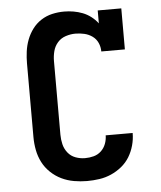

<svg xmlns="http://www.w3.org/2000/svg" viewBox="-53 -789 707 844"><g transform="rotate(-5 300.0 -367.5)"><path d="M297 8Q269 8 240 3Q211 -2 185 -14.5Q159 -27 137.5 -47.5Q116 -68 103 -93.5Q90 -119 84.5 -147.5Q79 -176 79 -205V-530Q79 -556 82.5 -582.5Q86 -609 95.5 -634Q105 -659 121 -680.5Q137 -702 159.5 -716.5Q182 -731 208 -737Q234 -743 261 -743Q282 -743 302.5 -739.5Q323 -736 342.5 -728.5Q362 -721 379 -708Q396 -695 409 -678V-735H513V-554H409Q409 -574 401 -592Q393 -610 377 -621.5Q361 -633 341.5 -637.5Q322 -642 302 -642Q281 -642 259.5 -635Q238 -628 223.5 -611.5Q209 -595 203.5 -573.5Q198 -552 198 -530V-205Q198 -184 203 -163Q208 -142 221.5 -125Q235 -108 255.5 -100.5Q276 -93 297 -93Q317 -93 335.5 -98Q354 -103 368 -116Q382 -129 389 -147.5Q396 -166 396 -185Q396 -185 396 -185Q396 -185 396 -185H515Q515 -185 515 -184.5Q515 -184 515 -184Q515 -157 507.5 -130Q500 -103 486 -80Q472 -57 450.5 -39.5Q429 -22 404 -11Q379 0 352 4Q325 8 297 8Z"/></g></svg>

Font: Iosevka Slab Extended
Style: Bold
Weight: 700
Width: 7
Monospace: yes
Designer: Belleve Invis
Foundry: Belleve Invis
Version: Version 11.1.0; ttfautohint (v1.8.3)